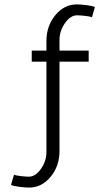

<svg xmlns="http://www.w3.org/2000/svg" viewBox="-20 -766 479 868"><path d="M249 -83.5Q249 -15.1 208.7 33.4Q168.5 82 111.8 82Q95.2 82 67.6 78.6Q40 75.2 29.8 69.8L43.5 23.4Q49.3 27.3 73 30Q96.7 32.7 110.4 32.7Q140.6 32.7 165.3 -2.7Q189.9 -38.1 189.9 -78.1V-225.6V-487.3H123.5V-537.1H189.9V-580.1Q189.9 -648.9 230.2 -697.5Q270.5 -746.1 327.1 -746.1Q343.8 -746.1 371.3 -742.7Q398.9 -739.3 409.2 -733.9L395.5 -687.5Q389.6 -691.4 366 -694.1Q342.3 -696.8 328.6 -696.8Q298.3 -696.8 273.7 -661.4Q249 -626 249 -586.4V-537.1H380.9V-487.3H249Z"/></svg>

Font: LaylaRuqaa
Style: Regular
Weight: 400
Version: Version 2.0